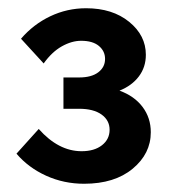

<svg xmlns="http://www.w3.org/2000/svg" viewBox="-20 -841 422 466"><path d="M20 -468 74 -528Q122 -474 178 -474Q209 -474 227.5 -488.5Q246 -503 246 -526Q246 -549 226.5 -563Q207 -577 172 -577H134V-653H172Q202 -653 218.5 -665.5Q235 -678 235 -698Q235 -717 220 -729.5Q205 -742 177 -742Q154 -742 130 -728.5Q106 -715 86 -687L31 -747Q61 -782 102 -801.5Q143 -821 189 -821Q253 -821 293.5 -788Q334 -755 334 -708Q334 -678 317 -655.5Q300 -633 270 -621Q306 -608 326 -581.5Q346 -555 346 -520Q346 -468 302 -431.5Q258 -395 184 -395Q135 -395 92 -414.5Q49 -434 20 -468Z"/></svg>

Font: Wix Madefor Text
Style: Bold
Weight: 700
Designer: Dalton Maag Ltd
Foundry: Dalton Maag Ltd
Version: Version 3.100